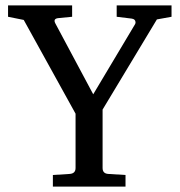

<svg xmlns="http://www.w3.org/2000/svg" viewBox="-20 -691 665 711"><path d="M615.2 -628.9 561 -619.1 359.9 -285.2V-68.8Q359.9 -48.3 380.9 -46.9L444.8 -43V0H175.8V-43L237.8 -46.9Q259.8 -48.3 259.8 -68.8V-270L67.9 -617.2L9.8 -628.9V-670.9H247.1V-628.9L196.8 -624Q175.3 -622.1 185.1 -604L325.2 -341.8L480 -601.1Q481.9 -604.5 481.9 -607.9Q481.9 -620.1 467.8 -622.1L412.1 -628.9V-670.9H615.2Z"/></svg>

Font: Ezra SIL SR
Style: Regular
Weight: 400
Designer: Development by SIL's NRSI team. OpenType tables by Ralph Hancock ( hancock@dircon.co.uk ).
Foundry: Development by SIL's NRSI team.
Version: Version 2.51; 2007